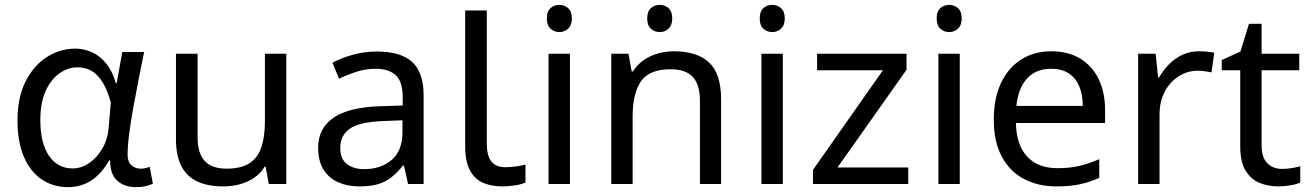

<svg xmlns="http://www.w3.org/2000/svg" viewBox="-20 -757 5392 790"><path d="M260 13Q199 13 152 -18.5Q105 -50 78.5 -111.5Q52 -173 52 -262Q52 -356 85 -421.5Q118 -487 172.5 -522Q227 -557 290 -557Q324 -557 356.5 -543Q389 -529 415.5 -497.5Q442 -466 457 -414H460L483 -543H573Q562 -490 550.5 -431Q539 -372 528.5 -314.5Q518 -257 511.5 -206.5Q505 -156 505 -119Q505 -92 520.5 -77.5Q536 -63 559 -63Q568 -63 578 -65Q588 -67 596 -71L609 -1Q598 4 581 8.5Q564 13 540 13Q492 13 462.5 -13.5Q433 -40 433 -97H429Q367 13 260 13ZM279 -64Q315 -64 347.5 -86.5Q380 -109 402 -147.5Q424 -186 427 -232L436 -335Q424 -379 408.5 -407.5Q393 -436 375 -452Q357 -468 337.5 -474Q318 -480 299 -480Q260 -480 225 -455.5Q190 -431 168 -383Q146 -335 146 -263Q146 -168 181.5 -116Q217 -64 279 -64Z M1158 -536V0H1086L1073 -71H1069Q1052 -43 1025 -25Q998 -7 966 1.5Q934 10 899 10Q835 10 791.5 -10.5Q748 -31 726 -74Q704 -117 704 -185V-536H793V-191Q793 -127 822 -95Q851 -63 912 -63Q972 -63 1006.5 -85.5Q1041 -108 1055.5 -151.5Q1070 -195 1070 -257V-536Z M1531 -545Q1629 -545 1676 -502Q1723 -459 1723 -365V0H1659L1642 -76H1638Q1615 -47 1590.5 -27.5Q1566 -8 1534.5 1Q1503 10 1458 10Q1410 10 1371.5 -7Q1333 -24 1311 -59.5Q1289 -95 1289 -149Q1289 -229 1352 -272.5Q1415 -316 1546 -320L1637 -323V-355Q1637 -422 1608 -448Q1579 -474 1526 -474Q1484 -474 1446 -461.5Q1408 -449 1375 -433L1348 -499Q1383 -518 1431 -531.5Q1479 -545 1531 -545ZM1557 -259Q1457 -255 1418.5 -227Q1380 -199 1380 -148Q1380 -103 1407.5 -82Q1435 -61 1478 -61Q1546 -61 1591 -98.5Q1636 -136 1636 -214V-262Z M2047 10Q2003 10 1968.5 -4.5Q1934 -19 1914 -55.5Q1894 -92 1894 -157V-714H1983V-165Q1983 -117 2001.5 -93Q2020 -69 2060 -69Q2082 -69 2105.5 -72.5Q2129 -76 2142 -80V-6Q2128 1 2100.5 5.5Q2073 10 2047 10Z M2325 -536V0H2237V-536ZM2282 -737Q2302 -737 2317.5 -723.5Q2333 -710 2333 -681Q2333 -653 2317.5 -639Q2302 -625 2282 -625Q2260 -625 2245 -639Q2230 -653 2230 -681Q2230 -710 2245 -723.5Q2260 -737 2282 -737Z M2695 -737Q2715 -737 2730.5 -723.5Q2746 -710 2746 -681Q2746 -653 2730.5 -639Q2715 -625 2695 -625Q2673 -625 2658 -639Q2643 -653 2643 -681Q2643 -710 2658 -723.5Q2673 -737 2695 -737ZM2753 -546Q2849 -546 2898 -499.5Q2947 -453 2947 -349V0H2860V-343Q2860 -408 2831 -440Q2802 -472 2740 -472Q2651 -472 2617 -422Q2583 -372 2583 -278V0H2495V-536H2566L2579 -463H2584Q2602 -491 2628.5 -509.5Q2655 -528 2687 -537Q2719 -546 2753 -546Z M3201 -536V0H3113V-536ZM3158 -737Q3178 -737 3193.5 -723.5Q3209 -710 3209 -681Q3209 -653 3193.5 -639Q3178 -625 3158 -625Q3136 -625 3121 -639Q3106 -653 3106 -681Q3106 -710 3121 -723.5Q3136 -737 3158 -737Z M3717 0H3325V-58L3613 -468H3342V-536H3710V-470L3426 -68H3717Z M3929 -536V0H3841V-536ZM3886 -737Q3906 -737 3921.5 -723.5Q3937 -710 3937 -681Q3937 -653 3921.5 -639Q3906 -625 3886 -625Q3864 -625 3849 -639Q3834 -653 3834 -681Q3834 -710 3849 -723.5Q3864 -737 3886 -737Z M4306 -546Q4375 -546 4424.5 -516Q4474 -486 4500.5 -431.5Q4527 -377 4527 -304V-251H4160Q4162 -160 4206.5 -112.5Q4251 -65 4331 -65Q4382 -65 4421.5 -74.5Q4461 -84 4503 -102V-25Q4462 -7 4422 1.5Q4382 10 4327 10Q4251 10 4192.5 -21Q4134 -52 4101.5 -113.5Q4069 -175 4069 -264Q4069 -352 4098.5 -415Q4128 -478 4181.5 -512Q4235 -546 4306 -546ZM4305 -474Q4242 -474 4205.5 -433.5Q4169 -393 4162 -321H4435Q4435 -367 4421 -401Q4407 -435 4378.5 -454.5Q4350 -474 4305 -474Z M4913 -546Q4928 -546 4945.5 -544.5Q4963 -543 4976 -540L4965 -459Q4952 -462 4936.5 -464Q4921 -466 4907 -466Q4876 -466 4848 -453Q4820 -440 4798 -416.5Q4776 -393 4763.5 -360Q4751 -327 4751 -286V0H4663V-536H4735L4745 -438H4749Q4766 -468 4790 -492.5Q4814 -517 4845 -531.5Q4876 -546 4913 -546Z M5255 -62Q5275 -62 5296 -65.5Q5317 -69 5330 -73V-6Q5316 1 5290 5.5Q5264 10 5240 10Q5198 10 5162.5 -4.5Q5127 -19 5105 -55Q5083 -91 5083 -156V-468H5007V-510L5084 -545L5119 -659H5171V-536H5326V-468H5171V-158Q5171 -109 5194.5 -85.5Q5218 -62 5255 -62Z"/></svg>

Font: uhindi25
Style: Book
Weight: 400
Designer: Jelle Bosma - Monotype Design Team
Foundry: Monotype Imaging Inc.
Version: Version 2.003